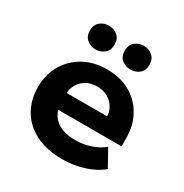

<svg xmlns="http://www.w3.org/2000/svg" viewBox="-140 -683 769 804"><g transform="rotate(30 244.0 -281.5)"><path d="M270 10Q192.7 10 139.1 -17.5Q85.4 -45 57.9 -93.1Q30.4 -141.2 30.4 -201.3Q30.4 -260.3 56.9 -307.3Q83.4 -354.3 131.9 -382.2Q180.4 -410 245.7 -410Q311.4 -410 358.9 -382.2Q406.4 -354.3 432.1 -307.3Q457.7 -260.3 457.7 -200.8V-160.9H94.9V-239.6H342.6Q342.6 -261.3 331 -281.1Q319.5 -301 297.7 -314Q276 -327.1 244.4 -327.1Q213.1 -327.1 191.2 -313.5Q169.4 -300 157.8 -278.3Q146.2 -256.6 146.2 -232.1V-200.8Q146.2 -147.7 178.6 -117.2Q211.1 -86.6 276.6 -86.6Q315.7 -86.6 350.7 -98.6Q385.6 -110.5 410.1 -131.5L455.7 -50Q424.5 -22.7 374.7 -6.4Q324.9 10 270 10ZM160.1 -457.8Q136.3 -457.8 118.3 -472.6Q100.4 -487.4 100.4 -515.2Q100.4 -542.9 118.3 -557.7Q136.3 -572.5 160.1 -572.5Q184.7 -572.5 202.3 -557.7Q219.9 -542.9 219.9 -515.2Q219.9 -487.4 202.3 -472.6Q184.7 -457.8 160.1 -457.8ZM328.8 -457.8Q305 -457.8 287 -472.2Q269.1 -486.6 269.1 -514.3Q269.1 -542.8 287 -557.7Q305 -572.5 328.8 -572.5Q352.7 -572.5 370.7 -557.7Q388.6 -542.8 388.6 -514.3Q388.6 -486.6 370.7 -472.2Q352.7 -457.8 328.8 -457.8Z"/></g></svg>

Font: Rokkitt SemiBold
Style: Regular
Weight: 600
Designer: Vernon Adams
Foundry: Vernon Adams
Version: Version 3.103